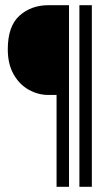

<svg xmlns="http://www.w3.org/2000/svg" viewBox="-20 -720 409 740"><path d="M246 0H198V-354H167Q127 -354 91 -374Q55 -394 32.5 -433.5Q10 -473 10 -530Q10 -619 55 -659.5Q100 -700 167 -700H246ZM286 -700H334V0H286Z"/></svg>

Font: Phudu Light
Style: Bold
Weight: 700
Version: Version 1.005;gftools[0.9.23]